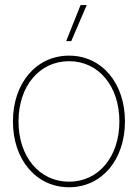

<svg xmlns="http://www.w3.org/2000/svg" viewBox="-20 -748 557 775"><path d="M258.8 7.8C391.6 7.8 484.4 -104 484.4 -257.8C484.4 -411.6 391.6 -523.4 258.8 -523.4C125.5 -523.4 32.2 -411.6 32.2 -257.8C32.2 -104 125.5 7.8 258.8 7.8ZM258.8 -14.6C139.2 -14.6 54.7 -115.2 54.7 -257.8C54.7 -400.4 139.2 -501 258.8 -501C377.9 -501 461.9 -400.4 461.9 -257.8C461.9 -115.2 377.9 -14.6 258.8 -14.6ZM247.1 -582H267.6L330.1 -727.5H305.2Z"/></svg>

Font: Raveo Display Display Thin
Style: Regular
Weight: 100
Designer: Jakub Foglar, Rasmus Andersson (Inter)
Foundry: Jakubfoglar.com
Version: Version 1.100;Glyphs 3.2.3 (3260)